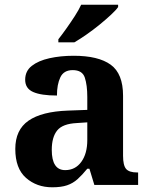

<svg xmlns="http://www.w3.org/2000/svg" viewBox="-20 -786 639 816"><path d="M202 10Q136 10 90.5 -30Q45 -70 45 -153Q45 -234 101 -273Q157 -312 269 -316L351 -319V-374Q351 -424 340.5 -456Q330 -488 289 -488Q251 -488 236.5 -457.5Q222 -427 222 -380Q155 -380 121 -395Q87 -410 87 -447Q87 -484 115 -506Q143 -528 190 -538.5Q237 -549 293 -549Q398 -549 450.5 -511Q503 -473 503 -379V-124Q503 -83 516 -68Q529 -53 563 -53H567V0H381L360 -69H351Q329 -42 309.5 -24.5Q290 -7 265 1.5Q240 10 202 10ZM257 -63Q300 -63 325.5 -98Q351 -133 351 -191V-266L306 -263Q246 -260 223 -231.5Q200 -203 200 -149Q200 -63 257 -63ZM228 -619Q243 -638 261.5 -664Q280 -690 297.5 -717Q315 -744 325 -766H482V-756Q473 -743 451.5 -723Q430 -703 403 -681Q376 -659 348 -639.5Q320 -620 296 -606H228Z"/></svg>

Font: Noto Serif Tibetan
Style: Bold
Weight: 700
Designer: Monotype Design Team
Foundry: Monotype Imaging Inc.
Version: Version 2.103; ttfautohint (v1.8.4.7-5d5b)